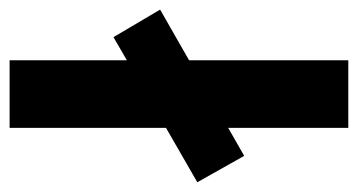

<svg xmlns="http://www.w3.org/2000/svg" viewBox="-201 -550 742 398"><g transform="rotate(-90 170.0 -351.0)"><path d="M45.9 -215.8 -8.8 -313 104 -377.9V-702.1H244.1V-459L292 -486.8L349.1 -390.1L244.1 -330.1V0H104V-249Z"/></g></svg>

Font: LT Superior
Style: Bold
Weight: 400
Designer: Daniel Lyons
Foundry: LyonsType
Version: Version 1.000